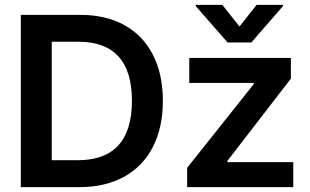

<svg xmlns="http://www.w3.org/2000/svg" viewBox="-20 -768 1271 788"><path d="M65.4 0V-707H309.6Q414.6 -707 490.7 -664.8Q566.9 -622.6 607.7 -543Q648.4 -463.4 648.4 -354.5Q648.4 -244.6 607.4 -164.8Q566.4 -85 489.3 -42.5Q412.1 0 305.7 0ZM298.8 -110.4Q409.7 -110.4 465.6 -171.4Q521.5 -232.4 521.5 -354.5Q521.5 -475.6 466.3 -536.1Q411.1 -596.7 302.7 -596.7H192.4V-110.4ZM748 -79.1 1021.5 -422.9V-427.7H756.8V-530.3H1173.8V-445.3L913.1 -107.4V-102.5H1183.6V0H748ZM962.9 -659.2 1033.2 -748H1141.6V-743.2L1011.7 -593.8H914.1L783.2 -743.2V-748H892.6Z"/></svg>

Font: Pretendard SemiBold
Style: Regular
Weight: 600
Designer: Base glyphs from Inter by Rasmus Andersson; Hangeul glyphs from Noto Sans CJK(Source Han Sans) by Jang Soo-young and Kan
Foundry: Kil Hyung-jin
Version: Version 1.309